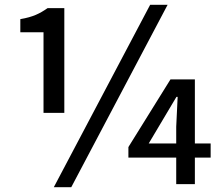

<svg xmlns="http://www.w3.org/2000/svg" viewBox="-20 -770 928 803"><path d="M717 -111V0H795V-111H861V-170H795V-438H693L517 -155V-111ZM278 13 681 -750H608L205 13ZM65 -635H162V-298H249V-736H179C146 -713 118 -699 65 -690ZM602 -170 718 -365H723L717 -240V-170Z"/></svg>

Font: Kinto Sans Med
Style: Regular
Weight: 500
Designer: Authors: Ryoko NISHIZUKA  (kana & ideographs); Paul D. Hunt (Latin, Greek & Cyrillic); Wenlong ZHANG  (bopomofo); Sandol
Foundry: Adobe Systems Incorporated, ookami Inc.
Version: Version 0.001